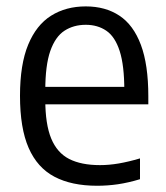

<svg xmlns="http://www.w3.org/2000/svg" viewBox="-20 -571 519 600"><path d="M283.5 9.5Q203.5 9.5 150 -18.8Q96.5 -47 69.5 -108.8Q42.5 -170.5 42.5 -271.5Q42.5 -369.5 68 -431.2Q93.5 -493 139.8 -522Q186 -551 248 -551Q309.5 -551 353.2 -522Q397 -493 420.2 -431Q443.5 -369 443.5 -270V-245H90.5V-299.5H384L368.5 -288Q368.5 -366.5 354 -411.5Q339.5 -456.5 312.2 -475Q285 -493.5 248 -493.5Q210 -493.5 181.5 -475Q153 -456.5 137.2 -411.8Q121.5 -367 121.5 -288V-259.5Q121.5 -183 140 -138.2Q158.5 -93.5 196.2 -74.2Q234 -55 292.5 -55Q320.5 -55 351.2 -60.2Q382 -65.5 417.5 -76V-11Q381 0 348.5 4.8Q316 9.5 283.5 9.5Z"/></svg>

Font: Encode Sans SemiCondensed
Style: Regular
Weight: 400
Width: 4
Designer: Multiple Designers
Foundry: Impallari Type
Version: Version 3.002